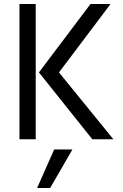

<svg xmlns="http://www.w3.org/2000/svg" viewBox="-20 -694 613 957"><path d="M158 0H77V-674H158ZM230 243H165L250 51H341ZM545 0H440L174 -333L431 -674H531L274 -333Z"/></svg>

Font: Hind Madurai
Style: Regular
Weight: 400
Designer: Jyotish Sonowal
Foundry: Indian Type Foundry
Version: Version 0.702;PS 1.0;hotconv 1.0.81;makeotf.lib2.5.63406